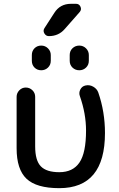

<svg xmlns="http://www.w3.org/2000/svg" viewBox="-20 -980 624 1010"><path d="M346.7 -660.2V-690.4Q346.7 -711.9 361.3 -726.1Q376 -740.2 397 -740.2Q418 -740.2 432.6 -725.6Q447.3 -710.9 447.3 -690.4V-660.2Q447.3 -638.7 432.6 -624.5Q418 -610.4 397 -610.4Q376 -610.4 361.3 -624.5Q346.7 -638.7 346.7 -660.2ZM247.1 -690.4V-660.2Q247.1 -638.7 232.4 -624.5Q217.8 -610.4 196.8 -610.4Q175.8 -610.4 161.6 -624.5Q147.5 -638.7 147.5 -660.2V-690.4Q147.5 -711.9 161.6 -726.1Q175.8 -740.2 196.8 -740.2Q217.8 -740.2 232.4 -725.6Q247.1 -710.9 247.1 -690.4ZM292 9.8Q171.9 9.8 119.6 -39.6Q67.4 -88.9 67.4 -200.2V-470.7Q67.4 -490.2 81.5 -504.9Q95.7 -519.5 115.7 -519.5Q135.7 -519.5 150.4 -505.4Q165 -491.2 165 -470.7V-210Q165 -135.7 194.8 -105Q224.6 -74.2 292 -74.2Q363.3 -74.2 397.9 -125Q432.6 -175.8 432.6 -293Q432.6 -381.8 400.4 -473.6Q393.6 -491.2 402.3 -508.8Q411.1 -526.4 429.7 -530.3Q451.2 -535.2 470.7 -523.9Q490.2 -512.7 497.1 -493.2Q532.2 -391.6 532.2 -280.3Q532.2 9.8 292 9.8ZM320.3 -827.1Q288.1 -790 237.3 -790Q221.7 -790 213.4 -804.2Q205.1 -818.4 213.9 -832L265.6 -912.1Q295.9 -960 353.5 -960H379.9Q396.5 -960 403.3 -944.8Q410.2 -929.7 399.4 -917Z"/></svg>

Font: Rounded Mgen+ 2p medium
Style: Regular
Weight: 500
Designer: [Source Han Sans]
Ryoko NISHIZUKA  (kana & ideographs); Paul D. Hunt (Latin, Greek & Cyrillic); Wenlong ZHANG  (bopomofo
Version: Version 1.059.20150602